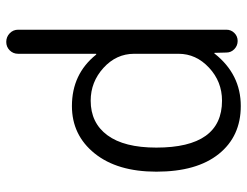

<svg xmlns="http://www.w3.org/2000/svg" viewBox="-108 -462 790 614"><g transform="rotate(90 287.0 -155.0)"><path d="M152 -331V-189Q152 -132 197 -91Q242 -50 302 -50Q373 -50 412.5 -103.5Q452 -157 452 -260Q452 -470 302 -470Q241 -470 196.5 -428.5Q152 -387 152 -331ZM75 182V-484Q75 -499 85.5 -509.5Q96 -520 111 -520Q126 -520 137 -509.5Q148 -499 148 -484L149 -446Q149 -445 150 -445L152 -447Q218 -530 319 -530Q416 -530 472.5 -459.5Q529 -389 529 -260Q529 -135 470.5 -62.5Q412 10 319 10Q217 10 155 -67Q154 -68 153 -68Q152 -68 152 -67V182Q152 198 141 209Q130 220 114 220Q98 220 86.5 209Q75 198 75 182Z"/></g></svg>

Font: Rounded Mplus 1c
Style: Regular
Weight: 400
Version: Version 1.059.20150529